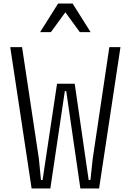

<svg xmlns="http://www.w3.org/2000/svg" viewBox="-20 -1067 740 1087"><path d="M105 -800 200 -169 212 -48H221L303 -593H403L482 -48H492L505 -169L599 -800H662L541 0H435L355 -551H347L265 0H159L38 -800ZM207 -885 309 -1047H391L493 -885H432L332 -1022H368L268 -885Z"/></svg>

Font: Martian Mono SemiExpanded ExtraLight
Style: Regular
Weight: 250
Monospace: yes
Version: Version 0.930